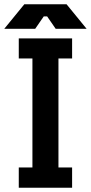

<svg xmlns="http://www.w3.org/2000/svg" viewBox="-43 -880 426 900"><path d="M295 -700H45V-606H109V-95H45V0H295V-95H231V-606H295ZM-23 -745H122L162 -803H178L218 -745H363L269 -860H71Z"/></svg>

Font: Fervojo
Style: Bold
Weight: 700
Designer: kohakuno
Version: ver.1.0